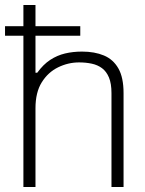

<svg xmlns="http://www.w3.org/2000/svg" viewBox="-20 -743 578 763"><path d="M73 0V-723H121V-454H128Q152 -487 179.5 -505Q207 -523 238.5 -530.5Q270 -538 306 -538Q356 -538 393 -522.5Q430 -507 450.5 -471Q471 -435 471 -373V0H423V-373Q423 -411 413 -435Q403 -459 385.5 -472Q368 -485 344.5 -490Q321 -495 294 -495Q251 -495 211 -475.5Q171 -456 146 -416Q121 -376 121 -313V0ZM0 -601V-639H299V-601Z"/></svg>

Font: Archivo Thin
Style: Regular
Weight: 250
Designer: Hector Gatti
Foundry: Omnibus-Type
Version: Version 2.001